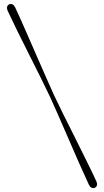

<svg xmlns="http://www.w3.org/2000/svg" viewBox="-20 -793 526 968"><path d="M232.5 -304Q249.5 -267.5 274.2 -210.8Q299 -154 326.8 -90Q354.5 -26 381 34.2Q407.5 94.5 428.5 139Q433.5 149 441.5 153.2Q449.5 157.5 458 153.5Q467 149.5 468.8 140.5Q470.5 131.5 466 121.5Q445.5 77 416.2 17.8Q387 -41.5 355.8 -103.8Q324.5 -166 297 -221.2Q269.5 -276.5 252.5 -313Q235.5 -350 210.8 -406.5Q186 -463 158 -527Q130 -591 103.5 -651.5Q77 -712 56 -756.5Q51 -766.5 43 -770.8Q35 -775 26.5 -771Q17.5 -767 15.8 -758Q14 -749 18.5 -739Q39 -694.5 68.2 -635.2Q97.5 -576 129 -513.5Q160.5 -451 188 -395.8Q215.5 -340.5 232.5 -304Z"/></svg>

Font: Fraunces 9pt S000 Thin
Style: Regular
Weight: 100
Version: Version 1.000; ttfautohint (v1.8.3)